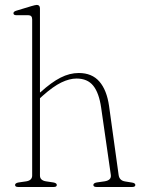

<svg xmlns="http://www.w3.org/2000/svg" viewBox="-20 -744 564 764"><path d="M139 -710.5V-376L141 -377Q184.5 -416.5 220.8 -435Q257 -453.5 293.5 -453.5Q346 -453.5 375.5 -419.5Q405 -385.5 414 -322L452 -48Q455 -25.5 478 -22L505.5 -17.5Q518.5 -15.5 518.5 -8Q518.5 0 506.5 0H364Q351.5 0 351.5 -8Q351.5 -15.5 365 -18L396.5 -22.5Q424 -27 421 -48L382.5 -315.5Q374 -374.5 351 -403Q328 -431.5 284.5 -431.5Q256.5 -431.5 224 -415.8Q191.5 -400 150.5 -363.5L139 -353V-45.5Q139 -26.5 162.5 -22.5L192.5 -18Q206 -15.5 206 -8Q206 0 194 0H52Q40 0 40 -8Q40 -15.5 54 -18L85 -22.5Q108 -26.5 108 -45.5V-667Q108 -683.5 92.5 -683.5H45Q33.5 -683.5 33.5 -691.5Q33.5 -698 45 -701.5L104.5 -719.5Q112 -721.5 117.5 -723Q123 -724.5 126 -724.5Q139 -724.5 139 -710.5Z"/></svg>

Font: Fraunces 72pt Soft Thin
Style: Regular
Weight: 100
Version: Version 1.000;[b76b70a41]